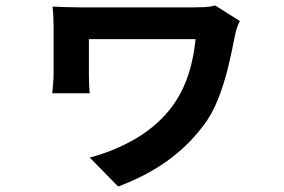

<svg xmlns="http://www.w3.org/2000/svg" viewBox="-20 -580 1040 702"><path d="M857 -503Q854 -498 849.5 -486.5Q845 -475 842 -463Q839 -451 838 -445Q828 -392 813.5 -332Q799 -272 776.5 -215.5Q754 -159 720 -116Q664 -43 588.5 10.5Q513 64 412 102L308 -4Q393 -26 469 -69Q545 -112 597 -175Q639 -226 663 -291Q687 -356 695 -437Q682 -437 653 -437Q624 -437 584.5 -437Q545 -437 502.5 -437Q460 -437 420 -437Q380 -437 350 -437Q320 -437 305 -437Q305 -428 305 -412Q305 -396 305 -378Q305 -360 305 -342.5Q305 -325 305 -312Q305 -304 305.5 -282Q306 -260 308 -239H171Q173 -259 174.5 -277.5Q176 -296 176 -312Q176 -325 176 -348Q176 -371 176 -397.5Q176 -424 176 -447.5Q176 -471 176 -485Q176 -501 175 -520.5Q174 -540 172 -556Q191 -555 219 -554Q247 -553 275 -553Q283 -553 312.5 -553Q342 -553 383.5 -553Q425 -553 471.5 -553Q518 -553 562 -553Q606 -553 640 -553Q674 -553 688 -553Q709 -553 728.5 -554Q748 -555 767 -560Z"/></svg>

Font: Farlight84_Sys_V01
Style: Bold
Weight: 700
Designer: Monotype Design Team, Nadine Chahine and Nizar Qandah
Foundry: Monotype Imaging Inc.
Version: Version 2.004;October 31, 2024;FontCreator 14.0.0.2814 64-bi